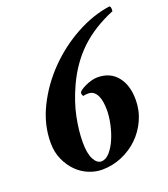

<svg xmlns="http://www.w3.org/2000/svg" viewBox="-123 -734 727 829"><g transform="rotate(-20 241.0 -320.0)"><path d="M321 -376Q379 -376 411.5 -336Q444 -296 444 -229Q444 -180 424.5 -137Q405 -94 372.5 -62.5Q340 -31 296.5 -12.5Q253 6 205 6Q175 6 144.5 -6.5Q114 -19 90 -43Q66 -67 50.5 -101.5Q35 -136 35 -179Q35 -262 74 -341Q113 -420 176 -484.5Q239 -549 317.5 -592Q396 -635 475 -646Q480 -643 480.5 -635Q481 -627 480 -622Q386 -583 324 -524Q262 -465 222 -378Q191 -310 178.5 -248Q166 -186 166 -134Q166 -82 180 -55.5Q194 -29 214 -29Q235 -29 253 -49.5Q271 -70 284 -100Q297 -130 304.5 -165Q312 -200 312 -229Q312 -247 309.5 -264.5Q307 -282 301 -295Q295 -308 285 -316Q275 -324 260 -324Q253 -324 248 -323.5Q243 -323 238 -321Q232 -325 232 -336Q232 -341 240.5 -347.5Q249 -354 262.5 -360.5Q276 -367 291.5 -371.5Q307 -376 321 -376Z"/></g></svg>

Font: Vermiglione
Style: Bold Italic
Weight: 700
Italic angle: -11°
Version: Version 1.000